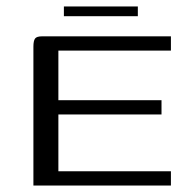

<svg xmlns="http://www.w3.org/2000/svg" viewBox="-20 -572 585 592"><path d="M83 0V-428Q83 -446 88 -453Q93 -460 110 -460H507V-416H160V-263H478V-219H160V-44H507V0ZM177 -522V-552H405V-522Z"/></svg>

Font: Genos Thin
Style: Regular
Weight: 400
Version: Version 1.010